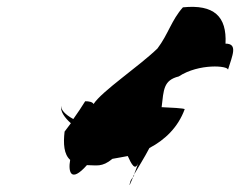

<svg xmlns="http://www.w3.org/2000/svg" viewBox="-20 -735 688 550"><path d="M156 -432C151 -417 166 -397 183 -382C176 -373 170 -365 165 -358C161 -323 163 -293 181 -277C175 -244 182 -209 229 -262C256 -262 272 -255 302 -280C317 -283 332 -285 346 -288C356 -266 368 -241 377 -272C375 -265 370 -250 364 -235C375 -254 394 -284 408 -311C452 -334 490 -370 509 -422C510 -425 465 -427 443 -428C449 -478 448 -505 492 -516C550 -554 635 -547 633 -535C646 -577 662 -610 626 -610C630 -688 593 -723 504 -714C471 -677 462 -637 431 -596C377 -544 272 -474 248 -437C245 -443 235 -445 224 -445C215 -430 202 -411 190 -394C166 -407 153 -422 156 -432ZM364 -235C355 -212 346 -191 354 -217C355 -219 359 -226 364 -231Z"/></svg>

Font: Alpina
Style: Obl
Weight: 400
Version: Version 0.9